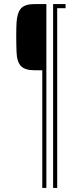

<svg xmlns="http://www.w3.org/2000/svg" viewBox="-20 -820 401 940"><path d="M187 100V-476H149Q102 -476 82.2 -497Q62.5 -518 61 -566Q59.5 -605 59.5 -643.5Q59.5 -682 61 -709Q64 -758 83 -779Q102 -800 149 -800H207V100ZM240 100V-800H301V-780H260V100Z"/></svg>

Font: Big Shoulders Stencil Display Thin
Style: Regular
Weight: 100
Designer: Patric King
Foundry: XO Type Co
Version: Version 1.000